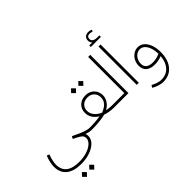

<svg xmlns="http://www.w3.org/2000/svg" viewBox="-191 -1599 2626 2626"><g transform="rotate(-45 1122.0 -286.0)"><path d="M322 230Q183 230 106.5 169Q30 108 30 -10Q30 -45 40 -91.5Q50 -138 69 -186L107 -172Q89 -126 79.5 -84Q70 -42 70 -10Q70 90 134 140Q198 190 322 190Q406 190 474 168Q542 146 582 108.5Q622 71 622 27Q622 4 611.5 -13Q601 -30 571 -48.5Q541 -67 482 -95L500 -131Q512 -125 523 -120Q603 -81 658.5 -60.5Q714 -40 755 -40H761V0H755Q709 0 654 -20Q662 -1 662 27Q662 84 617 130Q572 176 495 203Q418 230 322 230ZM253 409 205 361 250 313 298 361ZM394 409 346 361 391 313 439 361Z M761 0V-40H782Q794 -40 822.5 -41.5Q851 -43 887.5 -46Q924 -49 960 -55Q909 -86 880 -130Q851 -174 851 -229Q851 -302 899 -348.5Q947 -395 1026 -395Q1076 -395 1114.5 -373Q1153 -351 1175 -313Q1197 -275 1197 -226Q1197 -172 1165.5 -126Q1134 -80 1081 -51Q1105 -46 1131 -43Q1157 -40 1185 -40H1267V0H1185Q1139 0 1097.5 -7Q1056 -14 1020 -27Q989 -18 952.5 -13Q916 -8 881 -5Q846 -2 819.5 -1Q793 0 782 0ZM1021 -66Q1059 -81 1089.5 -101.5Q1120 -122 1138.5 -152.5Q1157 -183 1157 -226Q1157 -282 1121 -318.5Q1085 -355 1026 -355Q964 -355 927.5 -320Q891 -285 891 -229Q891 -177 926 -134Q961 -91 1021 -66ZM957 -506 909 -554 954 -602 1002 -554ZM1098 -506 1050 -554 1095 -602 1143 -554Z M1267 0V-40H1424V-740H1464V0Z M1624 -740H1664V0H1624ZM1546 -810V-840H1604Q1579 -863 1579 -900Q1579 -937 1602.5 -959Q1626 -981 1664 -981Q1696 -981 1724 -967L1710 -941Q1688 -951 1664 -951Q1609 -951 1609 -900Q1609 -872 1632.5 -856Q1656 -840 1699 -840H1741V-810Z M1997 -355Q2050 -355 2089.5 -320.5Q2129 -286 2151.5 -225Q2174 -164 2174 -84Q2174 12 2142 82.5Q2110 153 2051.5 191.5Q1993 230 1913 230Q1874 230 1828.5 216Q1783 202 1744 178L1766 144Q1800 165 1839.5 177.5Q1879 190 1913 190Q2008 190 2066 127.5Q2124 65 2133 -47Q2102 -34 2068 -27Q2034 -20 1999 -20Q1917 -20 1872 -56.5Q1827 -93 1827 -165Q1827 -217 1850 -260Q1873 -303 1912 -329Q1951 -355 1997 -355ZM1867 -165Q1867 -60 1999 -60Q2032 -60 2065.5 -67.5Q2099 -75 2134 -91Q2133 -157 2115.5 -207.5Q2098 -258 2067.5 -286.5Q2037 -315 1997 -315Q1962 -315 1932.5 -294.5Q1903 -274 1885 -240Q1867 -206 1867 -165Z"/></g></svg>

Font: Readex Pro Light
Style: Regular
Weight: 300
Designer: Bonnie Shaver-Troup, Thomas Jockin
Foundry: Lexend
Version: Version 1.200; ttfautohint (v1.8.3)